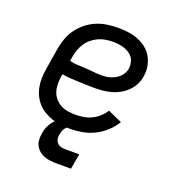

<svg xmlns="http://www.w3.org/2000/svg" viewBox="-132 -644 864 941"><g transform="rotate(20 300.0 -174.0)"><path d="M273 8Q249 8 224.5 5.5Q200 3 178 -4.5Q156 -12 136 -23.5Q116 -35 100.5 -52Q85 -69 75 -89.5Q65 -110 60.5 -133.5Q56 -157 57 -181Q58 -205 62 -230L80 -340Q85 -368 94.5 -395Q104 -422 121.5 -446Q139 -470 163 -489Q187 -508 214 -519Q241 -530 269 -534Q297 -538 325 -538Q352 -538 378.5 -534.5Q405 -531 429 -521.5Q453 -512 473 -496.5Q493 -481 505.5 -459Q518 -437 523 -410.5Q528 -384 523 -357Q520 -335 509.5 -314Q499 -293 482 -276.5Q465 -260 444.5 -248.5Q424 -237 402 -231Q380 -225 358 -223Q336 -221 314 -221Q293 -221 271.5 -222Q250 -223 229 -223.5Q208 -224 187 -225.5Q166 -227 146 -231L143 -218Q140 -197 140.5 -176.5Q141 -156 147 -138Q153 -120 166 -105Q179 -90 196 -81Q213 -72 233 -69Q253 -66 273 -66Q294 -66 315 -69.5Q336 -73 356 -82.5Q376 -92 392.5 -107Q409 -122 421 -141L495 -108Q478 -80 452.5 -56.5Q427 -33 397.5 -18.5Q368 -4 336 2Q304 8 273 8ZM326 -291Q338 -291 350.5 -292.5Q363 -294 375 -298Q387 -302 398.5 -308.5Q410 -315 419 -324Q428 -333 434 -344.5Q440 -356 442 -368Q444 -383 441 -398Q438 -413 430 -424.5Q422 -436 409.5 -444Q397 -452 383.5 -456.5Q370 -461 355 -463Q340 -465 325 -465Q306 -465 287 -462Q268 -459 250 -451Q232 -443 216 -430Q200 -417 189 -400Q178 -383 171.5 -365Q165 -347 162 -328L158 -305Q178 -300 199 -299Q220 -298 241.5 -297Q263 -296 284 -293.5Q305 -291 326 -291ZM268 190Q251 190 234.5 188Q218 186 203 180.5Q188 175 176 165Q164 155 156.5 141Q149 127 148 110Q147 93 150 76Q153 54 164 32Q175 10 193.5 -5.5Q212 -21 235 -28Q258 -35 281 -35L275 0Q266 0 258 5.5Q250 11 244.5 19Q239 27 236.5 35.5Q234 44 232 53Q230 65 232 76Q234 87 241 95Q248 103 259 106.5Q270 110 282 110H357L343 190Z"/></g></svg>

Font: Iosevka Curly Extended
Style: Italic
Weight: 400
Width: 7
Italic angle: -9°
Monospace: yes
Designer: Belleve Invis
Foundry: Belleve Invis
Version: Version 11.1.0; ttfautohint (v1.8.3)